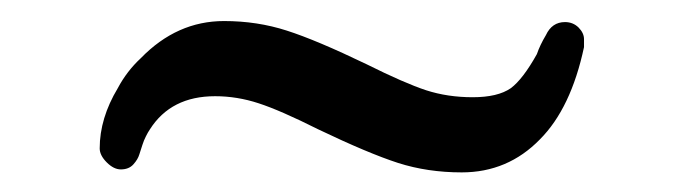

<svg xmlns="http://www.w3.org/2000/svg" viewBox="-20 -374 663 187"><path d="M429.7 -206.1Q474.6 -206.1 505.9 -238.3Q536.1 -268.6 548.8 -328.1Q548.8 -331.1 548.8 -335.9Q548.8 -341.8 543.5 -347.2Q538.1 -352.5 530.3 -352.5Q517.6 -352.5 511.7 -339.8Q505.9 -330.1 502.9 -321.3Q489.3 -296.9 477.5 -288.1Q464.8 -279.3 440.4 -279.3Q416 -279.3 395 -286.1Q374 -293 336.9 -311.5Q288.1 -335 259.3 -344.2Q230.5 -353.5 198.2 -353.5Q152.3 -353.5 117.2 -317.4Q103.5 -304.7 94.7 -288.1Q77.1 -258.8 77.1 -229.5Q77.1 -222.7 84 -215.8Q90.8 -209 97.7 -209Q105.5 -209 109.9 -213.9Q114.3 -218.8 115.7 -223.6Q117.2 -228.5 118.7 -232.9Q120.1 -237.3 122.1 -241.2Q124 -245.1 126 -248Q146.5 -280.3 189.5 -280.3Q210.9 -280.3 231.9 -273.4Q252.9 -266.6 290 -248Q338.9 -224.6 367.7 -215.3Q396.5 -206.1 429.7 -206.1Z"/></svg>

Font: FakePearl
Style: Light
Weight: 350
Version: Version 1.2